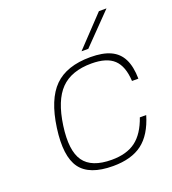

<svg xmlns="http://www.w3.org/2000/svg" viewBox="-130 -798 810 906"><g transform="rotate(-20 274.5 -345.0)"><path d="M480 -163H512Q485 -72 430.5 -31Q376 10 284 10Q165 10 120.5 -51.5Q76 -113 95 -250Q114 -387 176 -448.5Q238 -510 357 -510Q419 -510 458 -492Q497 -474 516 -436Q535 -398 536 -337H504Q500 -412 464 -446Q428 -480 352 -480Q251 -480 197.5 -425.5Q144 -371 127 -250Q110 -129 148.5 -74.5Q187 -20 288 -20Q363 -20 408.5 -54Q454 -88 480 -163ZM328 -550 470 -700H508L362 -550Z"/></g></svg>

Font: Fivo Sans Thin
Style: Regular
Weight: 250
Foundry: Alexander Slobzheninov
Version: 1.0